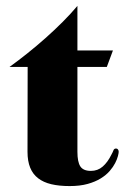

<svg xmlns="http://www.w3.org/2000/svg" viewBox="-20 -626 429 654"><path d="M364.7 -454.1 343.8 -397.9H243.7V-108.9Q243.7 -74.2 253.7 -59.1Q263.7 -43.9 289.6 -43.9Q313 -43.9 329.8 -58.6Q346.7 -73.2 359.4 -99.1Q364.3 -107.9 366.5 -114Q368.7 -120.1 375.5 -120.1Q379.4 -120.1 381.8 -116.9Q384.3 -113.8 384.3 -108.9Q384.3 -104.5 381.6 -94Q378.9 -83.5 372.3 -70.6Q365.7 -57.6 353.8 -43.7Q341.8 -29.8 323.2 -18.3Q304.7 -6.8 278.6 0.5Q252.4 7.8 217.3 7.8Q181.6 7.8 154.8 1.5Q127.9 -4.9 109.9 -18.8Q91.8 -32.7 82.8 -54.9Q73.7 -77.1 73.7 -108.9L74.2 -397.9H12.2Q41.5 -418.9 73 -444.1Q104.5 -469.2 135 -496.3Q165.5 -523.4 193.6 -551.5Q221.7 -579.6 243.7 -606V-454.1Z"/></svg>

Font: XB Zar
Style: Bold
Weight: 700
Designer: Behnam
Foundry: Irmug
Version: Version 8.005 2009